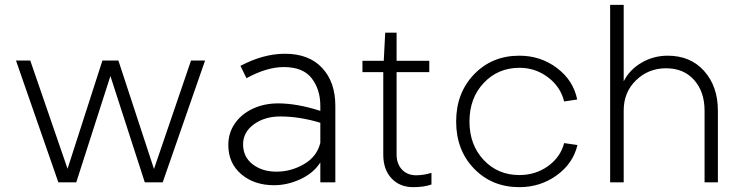

<svg xmlns="http://www.w3.org/2000/svg" viewBox="-20 -753 3060 793"><path d="M221 0 46 -503H105L259 -56L403 -503H469L616 -55L769 -503H827L652 0H578L436 -439L295 0Z M1365 -316V0H1303V-82Q1275 -38 1221 -13Q1167 12 1112 12Q1030 12 976.5 -33.5Q923 -79 923 -154Q923 -204 950 -243Q977 -282 1024 -304Q1071 -326 1129 -326Q1207 -326 1303 -295V-316Q1303 -383 1267.5 -429.5Q1232 -476 1152 -476Q1082 -476 998 -430L973 -481Q1068 -531 1157 -531Q1256 -531 1310.5 -472.5Q1365 -414 1365 -316ZM1303 -163V-246Q1217 -272 1138 -272Q1073 -272 1028.5 -239.5Q984 -207 984 -157Q984 -105 1023.5 -74.5Q1063 -44 1122 -44Q1182 -44 1235.5 -75Q1289 -106 1303 -163Z M1563 -114V-455H1477V-502H1565L1571 -618H1618V-502H1753V-455H1618V-115Q1618 -77 1639.5 -53.5Q1661 -30 1697 -29Q1729 -29 1762 -39V9Q1731 20 1687 20Q1631 20 1597 -16.5Q1563 -53 1563 -114Z M2364 -342 2310 -334Q2295 -395 2243 -434Q2191 -473 2126 -473Q2037 -473 1978 -410.5Q1919 -348 1919 -251Q1919 -155 1977.5 -92.5Q2036 -30 2125 -30Q2192 -30 2243.5 -67Q2295 -104 2310 -162L2365 -154Q2347 -78 2279.5 -29Q2212 20 2125 20Q2012 20 1938 -56.5Q1864 -133 1864 -251Q1864 -369 1938 -446Q2012 -523 2125 -523Q2213 -523 2280.5 -472Q2348 -421 2364 -342Z M2738 -523Q2832 -523 2888.5 -459.5Q2945 -396 2945 -296V0H2890V-296Q2890 -374 2847 -422.5Q2804 -471 2731 -471Q2658 -471 2607 -421.5Q2556 -372 2556 -297V0H2500V-733H2556V-417Q2580 -465 2629.5 -494Q2679 -523 2738 -523Z"/></svg>

Font: Metropolitano Light
Style: Regular
Weight: 300
Designer: Fonts by Alex Slobzheninov & Chris M. Simpson / Changes by Cristiano Sobral
Foundry: Fonts by Alex Slobzheninov & Chris M. Simpson / Changes by Cristiano Sobral
Version: Version 1.00;August 30, 2020;FontCreator 13.0.0.2681 64-bit